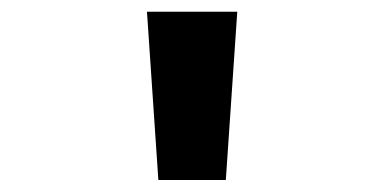

<svg xmlns="http://www.w3.org/2000/svg" viewBox="-20 -781 655 327"><path d="M249.7 -474.4 230.3 -761H384.1L364.6 -474.4Z"/></svg>

Font: Fira Code
Style: Bold
Weight: 700
Monospace: yes
Designer: Carrois Corporate, Edenspiekermann AG, Nikita Prokopov
Foundry: Carrois Corporate, Edenspiekermann AG, Nikita Prokopov
Version: Version 6.000; ttfautohint (v1.8.2) -l 8 -r 50 -G 200 -x 14 